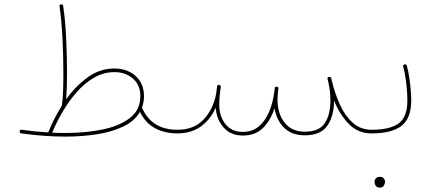

<svg xmlns="http://www.w3.org/2000/svg" viewBox="-20 -623 1991 877"><path d="M69.8 -23.4Q70.8 -31.7 79.1 -30.3Q141.1 -21.5 200.2 -18.1Q212.4 -48.3 228 -79.6Q243.7 -110.8 262.7 -140.6Q262.7 -141.1 262.7 -141.6Q266.6 -167.5 268.1 -205.8Q269.5 -244.1 269.5 -289.6Q269.5 -364.3 265.4 -446.8Q261.2 -529.3 252 -593.8Q250.5 -602.1 258.8 -603Q267.1 -604 268.6 -595.7Q278.3 -530.8 282.2 -448Q286.1 -365.2 286.1 -289.6Q286.1 -255.4 285.2 -225.1Q284.2 -194.8 282.2 -169.9Q324.7 -229 380.1 -269.5Q435.5 -310.1 502.9 -310.1Q561 -310.1 599.4 -275.9Q637.7 -241.7 637.7 -183.6Q637.7 -155.8 628.4 -131.8Q651.4 -79.6 691.9 -54.9Q732.4 -30.3 790 -30.3H790.5Q798.8 -30.3 798.8 -22Q798.8 -13.7 790.5 -13.7H790Q732.4 -13.7 688.7 -37.1Q645 -60.5 619.1 -111.8Q595.2 -70.3 544.4 -45.7Q493.7 -21 424.8 -10Q356 1 278.3 1Q184.1 1 77.1 -13.7Q68.8 -15.1 69.8 -23.4ZM502.9 -293.5Q453.1 -293.5 409.7 -268.3Q366.2 -243.2 330.3 -202.1Q294.4 -161.1 266.1 -112.5Q237.8 -64 218.3 -17.1Q249 -15.6 278.3 -15.6Q372.6 -15.6 450.4 -32Q528.3 -48.3 574.7 -85.2Q621.1 -122.1 621.1 -183.6Q621.1 -234.4 587.4 -263.9Q553.7 -293.5 502.9 -293.5Z M782.2 -22Q782.2 -30.3 790.5 -30.3Q866.2 -30.3 910.2 -77.4Q954.1 -124.5 967.3 -194.8Q968.8 -208 971.7 -228.5Q972.2 -232.4 975.6 -234.4Q975.6 -234.4 975.6 -234.4Q976.6 -234.9 977.1 -234.9Q977.5 -235.4 978 -235.4Q979.5 -235.8 979.5 -235.4Q980 -235.4 980.5 -235.4Q988.3 -234.4 988.3 -226.6V-226.1V-225.6V-224.1Q986.8 -209 984.4 -194.8Q981.4 -171.4 981.4 -145Q981.4 -92.3 1009.5 -56.4Q1037.6 -20.5 1088.9 -20.5Q1132.3 -20.5 1161.9 -45.4Q1191.4 -70.3 1208.7 -111.1Q1226.1 -151.9 1232.4 -199.7Q1233.4 -209 1234.9 -219.7Q1235.8 -228 1244.1 -227.1Q1252.9 -226.1 1251.5 -217.8Q1250.5 -206.5 1249 -195.8Q1247.6 -181.6 1247.6 -169.4Q1247.6 -103 1280.3 -62.3Q1313 -21.5 1372.1 -21.5Q1437.5 -21.5 1463.4 -60.1Q1489.3 -98.6 1489.3 -165.5Q1489.3 -203.1 1480 -246.1Q1478 -253.4 1476.6 -261.2Q1474.1 -269.5 1480 -270.5Q1481 -270.5 1481.9 -271Q1490.7 -273.9 1493.2 -265.1Q1494.6 -259.8 1495.6 -254.4Q1509.3 -196.8 1532.5 -145.5Q1555.7 -94.2 1591.3 -62.3Q1627 -30.3 1677.2 -30.3H1677.7Q1686 -30.3 1686 -22Q1686 -13.7 1677.7 -13.7H1677.2Q1614.7 -13.7 1573 -57.1Q1531.2 -100.6 1505.9 -163.6Q1505.4 -91.3 1474.6 -48.1Q1443.8 -4.9 1372.1 -4.9Q1313 -4.9 1278.1 -39.1Q1243.2 -73.2 1233.9 -128.9Q1217.3 -75.2 1182.4 -39.6Q1147.5 -3.9 1088.9 -3.9Q1033.7 -3.9 1001.5 -40.5Q969.2 -77.1 965.3 -131.3Q942.9 -79.1 898.9 -46.4Q855 -13.7 790.5 -13.7Q782.2 -13.7 782.2 -22Z M1669.4 -22Q1669.4 -30.3 1677.7 -30.3Q1760.7 -30.3 1800.8 -59.1Q1840.8 -87.9 1840.8 -165.5Q1840.8 -181.6 1838.9 -208.3Q1836.9 -234.9 1832.8 -264.2Q1828.6 -293.5 1821.8 -317.9Q1819.3 -325.7 1827.6 -328.6Q1835.4 -331.1 1838.4 -322.8Q1845.2 -297.9 1849.6 -267.8Q1854 -237.8 1856.2 -210.4Q1858.4 -183.1 1858.4 -165.5Q1858.4 -81.5 1813.2 -47.6Q1768.1 -13.7 1677.7 -13.7Q1669.4 -13.7 1669.4 -22ZM1690.9 206.1Q1690.9 198.2 1697 191.4Q1703.1 184.6 1715.3 184.6Q1728.5 184.6 1734.9 194.3Q1738.8 200.2 1738.8 207Q1738.8 215.8 1733.4 224.9Q1728 233.9 1713.9 233.9Q1704.6 233.9 1699.5 229Q1694.3 224.1 1692.4 217.8Q1690.9 212.4 1690.9 206.1Z"/></svg>

Font: Mikhak-DS1-FD Thin
Style: Regular
Weight: 100
Designer: Amin Abedi
Version: Version 3.2